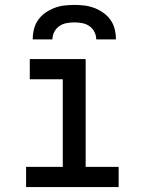

<svg xmlns="http://www.w3.org/2000/svg" viewBox="-20 -760 588 780"><path d="M86 0V-82H235V-438H101V-520H328V-82H462V0ZM113 -600Q113 -621 118 -641.5Q123 -662 135 -679Q147 -696 164 -708Q181 -720 200.5 -727.5Q220 -735 240.5 -737.5Q261 -740 282 -740Q303 -740 323.5 -737.5Q344 -735 363.5 -727.5Q383 -720 400 -708Q417 -696 429 -679Q441 -662 446 -641.5Q451 -621 451 -600H371Q371 -616 363.5 -630.5Q356 -645 343 -654Q330 -663 314 -666Q298 -669 282 -669Q266 -669 250 -666Q234 -663 221 -654Q208 -645 200.5 -630.5Q193 -616 193 -600Z"/></svg>

Font: Iosevka Semi-Condensed Medium
Style: Regular
Weight: 500
Monospace: yes
Designer: Belleve Invis
Foundry: Belleve Invis
Version: Version 27.3.5